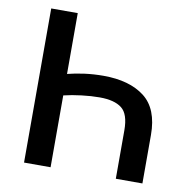

<svg xmlns="http://www.w3.org/2000/svg" viewBox="-80 -792 879 873"><g transform="rotate(10 360.0 -356.0)"><path d="M209.5 0H87V-711.6H209.5V-430.8Q245.4 -440 287.6 -445.7Q329.9 -451.3 374.6 -451.3Q495 -451.3 564.3 -397.9Q633.5 -344.5 633.5 -223.4V0H510.7V-223.4Q510.7 -298.7 476.7 -325.1Q442.8 -351.6 374.6 -351.6Q335.6 -351.6 291.4 -346.2Q247.2 -340.9 209.5 -331.7Z"/></g></svg>

Font: Interface Medium
Style: Regular
Weight: 500
Designer: Rasmus Andersson
Foundry: rsms
Version: Version 1.8